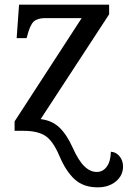

<svg xmlns="http://www.w3.org/2000/svg" viewBox="-20 -556 543 816"><path d="M42 0V-40L327.1 -479H170.9Q139.2 -479 123 -464.1Q106.9 -449.2 94.2 -397.9L92.8 -394H50.8L61 -536.1H443.8V-495.1L152.8 -49.8Q201.2 -43.9 232.4 -14.2Q263.7 15.6 288.6 71Q313.5 126.5 338.4 150.6Q363.3 174.8 391.1 174.8Q417.5 174.8 433.8 152.3Q450.2 129.9 451.2 88.9Q472.7 89.8 487.8 107.9Q502.9 126 502.9 151.9Q502.9 189.9 472.4 215.1Q441.9 240.2 395 240.2Q335 240.2 297.6 206.3Q260.3 172.4 232.9 107.7Q205.6 43 172.9 21.5Q140.1 0 80.1 0Z"/></svg>

Font: Noto Serif
Style: Regular
Weight: 400
Designer: Monotype Design team
Foundry: Monotype Imaging Inc.
Version: Version 1.02